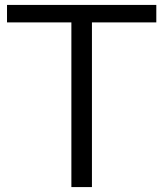

<svg xmlns="http://www.w3.org/2000/svg" viewBox="-20 -760 664 780"><path d="M270 0V-669H8.5V-740H615V-669H353.5V0Z"/></svg>

Font: Encode Sans SC SemiExpanded
Style: Regular
Weight: 400
Width: 6
Designer: Multiple Designers
Foundry: Impallari Type
Version: Version 3.002